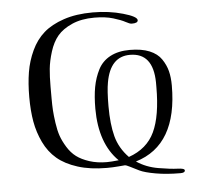

<svg xmlns="http://www.w3.org/2000/svg" viewBox="-54 -761 941 894"><g transform="rotate(-5 416.5 -314.5)"><path d="M411.1 -705.1H412.1Q487.3 -705.1 552.2 -686.5Q617.2 -668 617.2 -650.9Q617.2 -636.7 587.9 -637.2Q579.1 -637.2 560.1 -647.7Q541 -658.2 504.4 -669.2Q467.8 -680.2 417 -680.2Q356 -680.2 312 -660.6Q268.1 -641.1 244.1 -612.5Q220.2 -584 206.5 -540Q192.9 -496.1 189.5 -460.4Q186 -424.8 186 -378.9V-323.2Q186 -291 187.5 -267.1Q189 -243.2 194.1 -207.5Q199.2 -171.9 208 -146.5Q216.8 -121.1 234.4 -92.5Q252 -64 275.4 -46.4Q298.8 -28.8 335.4 -16.8Q372.1 -4.9 417 -4.9Q436 -4.9 472.2 -8.8Q385.3 -93.8 384.8 -256.8Q384.8 -314.9 392.8 -358.4Q400.9 -401.9 419.9 -439Q439 -476.1 476.6 -496.1Q514.2 -516.1 567.9 -516.1Q623 -516.1 659.9 -501Q696.8 -485.8 715.3 -458.5Q733.9 -431.2 741.5 -401.6Q749 -372.1 749 -334Q749 -55.2 551.8 3.9Q595.7 33.7 652.8 43.5Q710 53.2 742.4 54.2Q774.9 55.2 774.9 64.9Q774.9 76.2 753.9 76.2H752.9Q689 76.2 637.9 67.1Q586.9 58.1 563.5 46.6Q540 35.2 522.5 26.1Q504.9 17.1 499 17.1Q498 17.1 470 19.5Q441.9 22 415 22Q336.9 22 278.6 3.4Q220.2 -15.1 183.1 -46.6Q146 -78.1 123.5 -125Q101.1 -171.9 92 -222.9Q83 -273.9 83 -337.9Q83 -401.9 91.6 -453.9Q100.1 -505.9 122.6 -554Q145 -602.1 181.4 -634Q217.8 -666 275.9 -685.5Q334 -705.1 411.1 -705.1ZM446.8 -263.2Q446.8 -179.2 461.9 -122.1Q477.1 -64.9 521 -20Q606.9 -49.8 641.8 -124Q676.8 -198.2 676.8 -333V-355Q674.8 -493.2 566.9 -493.2Q475.1 -493.2 454.1 -375Q446.8 -336.4 446.8 -263.2Z"/></g></svg>

Font: CMU Serif Upright Italic
Style: UprightItalic
Weight: 500
Version: Version 0.7.0